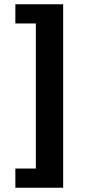

<svg xmlns="http://www.w3.org/2000/svg" viewBox="-20 -728 400 900"><path d="M52 152H276V-708H52V-618H148V62H52Z"/></svg>

Font: Giro Sans Black
Style: Regular
Weight: 900
Designer: Paul D. Hunt
Foundry: Adobe Systems Incorporated
Version: Version 1.000;PS 1.0;hotconv 1.0.88;makeotf.lib2.5.647800